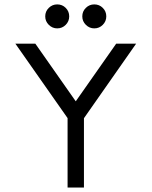

<svg xmlns="http://www.w3.org/2000/svg" viewBox="-20 -840 679 860"><path d="M356 0H282.7V-311L48.8 -644.5H138.2L319.3 -386.2L500.5 -644.5H589.8L356 -310.5ZM236.3 -712.9Q214.4 -712.9 198.5 -728.8Q182.6 -744.6 182.6 -766.6Q182.6 -789.1 198.5 -804.7Q214.4 -820.3 236.3 -820.3Q258.8 -820.3 274.4 -804.7Q290 -789.1 290 -766.6Q290 -744.6 274.4 -728.8Q258.8 -712.9 236.3 -712.9ZM402.3 -712.9Q380.4 -712.9 364.5 -728.8Q348.6 -744.6 348.6 -766.6Q348.6 -789.1 364.5 -804.7Q380.4 -820.3 402.3 -820.3Q424.8 -820.3 440.4 -804.7Q456.1 -789.1 456.1 -766.6Q456.1 -744.6 440.4 -728.8Q424.8 -712.9 402.3 -712.9Z"/></svg>

Font: Catrinity
Style: Regular
Weight: 400
Designer: Alexander Lange
Foundry: High-Logic / Made with FontCreator
Version: Version 2.090;May 20, 2024;FontCreator 15.0.0.2974 64-bit